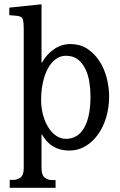

<svg xmlns="http://www.w3.org/2000/svg" viewBox="-20 -687 558 896"><path d="M173.8 -394.5H175.8Q196.3 -432.6 231.4 -457Q266.6 -481.4 307.6 -481.4Q354.5 -481.4 388.7 -458.5Q422.9 -435.5 445.3 -399.9Q467.8 -364.3 478.5 -321.3Q489.3 -278.3 489.3 -237.3Q489.3 -185.5 475.6 -139.6Q461.9 -93.8 437 -59.1Q412.1 -24.4 377.9 -4.4Q343.8 15.6 303.7 15.6Q217.8 15.6 175.8 -59.6H173.8V97.7Q173.8 129.9 188.5 141.6Q203.1 153.3 220.7 153.3H239.3V189.5H25.4V152.3H43Q61.5 152.3 76.2 141.1Q90.8 129.9 90.8 97.7V-553.7Q90.8 -582 86.4 -596.7Q82 -611.3 57.6 -613.3L23.4 -616.2V-651.4L173.8 -667ZM171.9 -220.7Q171.9 -184.6 180.7 -151.4Q189.5 -118.2 205.1 -93.3Q220.7 -68.4 241.7 -53.7Q262.7 -39.1 288.1 -39.1Q342.8 -39.1 372.6 -90.3Q402.3 -141.6 402.3 -237.3Q402.3 -270.5 397 -304.2Q391.6 -337.9 378.4 -365.2Q365.2 -392.6 343.3 -409.7Q321.3 -426.8 287.1 -426.8Q261.7 -426.8 240.2 -411.1Q218.8 -395.5 203.6 -367.7Q188.5 -339.8 180.2 -302.2Q171.9 -264.6 171.9 -220.7Z"/></svg>

Font: Subtext
Style: Regular
Weight: 400
Designer: Christopher J. Fynn
Foundry: Christopher J. Fynn for DDC
Version: Version 1.000 preliminary